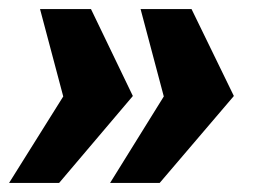

<svg xmlns="http://www.w3.org/2000/svg" viewBox="-24 -529 572 422"><path d="M218 -127 336 -317 285 -509H397L490 -318L327 -127ZM-4 -127 115 -317 64 -509H176L268 -318L106 -127Z"/></svg>

Font: Sansita Swashed
Style: Bold
Weight: 700
Designer: Pablo Cosgaya
Foundry: Omnibus-Type
Version: Version 1.003; ttfautohint (v1.8.3)